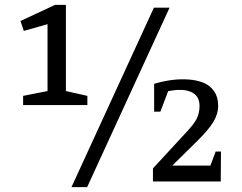

<svg xmlns="http://www.w3.org/2000/svg" viewBox="-20 -752 1000 795"><path d="M895 -124.5 894 -0.5H613.3V-54.7L746.1 -198.7Q782.7 -236.8 794.4 -260.3Q806.2 -283.7 806.2 -313.5Q806.2 -355.5 771.5 -371.1Q736.8 -386.7 676.3 -374.5L644 -289.6H618.2V-404.8Q653.3 -415.5 689 -420.4Q724.6 -425.3 760 -422.9Q795.4 -420.4 822.5 -409.4Q849.6 -398.4 866.5 -374.3Q883.3 -350.1 883.3 -314.5Q883.3 -279.8 863 -246.3Q842.8 -212.9 790 -161.6L693.4 -66.4H851.1L873 -124.5ZM341.8 -316.9H75.7V-355L176.8 -375V-651.9L78.6 -624L64.9 -665L208 -731.9H252.9V-375L341.8 -355ZM340.8 22.9H275.9L617.2 -720.2H682.1Z"/></svg>

Font: Amethysta
Style: Regular
Weight: 400
Designer: Konstantin Vinogradov, Alexei Vanyashin
Foundry: Cyreal (www.cyreal.org)
Version: Version 1.002